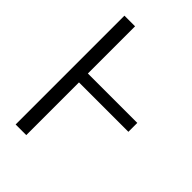

<svg xmlns="http://www.w3.org/2000/svg" viewBox="-219 -832 923 923"><g transform="rotate(45 243.0 -370.0)"><path d="M474.1 -358.4H138.2V0H65.9V-739.7H138.2V-418.9H474.1Z"/></g></svg>

Font: News Cycle
Style: Regular
Weight: 500
Version: Version 0.5.2